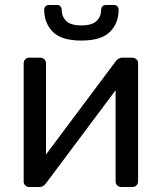

<svg xmlns="http://www.w3.org/2000/svg" viewBox="-20 -752 647 772"><path d="M75.2 -21V-497.1Q75.2 -506.8 81.5 -513.4Q87.9 -520 98.1 -520H142.1Q151.9 -520 158.4 -513.4Q165 -506.8 165 -497.1V-130.9L444.8 -504.9Q456.1 -520 471.2 -520H513.2Q521 -520 528.1 -513.9Q535.2 -507.8 535.2 -500V-22.9Q535.2 -13.2 528.6 -6.6Q522 0 512.2 0H467.8Q458 0 451.4 -6.6Q444.8 -13.2 444.8 -22.9V-389.2L165 -15.1Q153.8 0 139.2 0H96.2Q88.4 0 81.8 -6.6Q75.2 -13.2 75.2 -21ZM157.7 -712.9Q157.7 -720.7 162.8 -726.3Q168 -731.9 176.8 -731.9H209Q217.8 -731.9 222.9 -726.6Q228 -721.2 228 -712.9Q228 -686 245.8 -668Q263.7 -649.9 306.6 -649.9Q350.6 -649.9 368.7 -668Q386.7 -686 386.7 -712.9Q386.7 -720.7 391.8 -726.3Q397 -731.9 405.8 -731.9H438Q446.8 -731.9 451.9 -726.6Q457 -721.2 457 -712.9Q457 -658.7 421.9 -623.8Q386.7 -588.9 306.6 -588.9Q227.1 -588.9 192.4 -624Q157.7 -659.2 157.7 -712.9Z"/></svg>

Font: Rubik AZ
Style: Regular
Weight: 400
Designer: Hubert and Fischer
Foundry: Hubert & Fischer
Version: Version 2.000